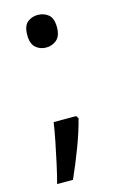

<svg xmlns="http://www.w3.org/2000/svg" viewBox="-108 -598 484 774"><g transform="rotate(-15 134.0 -210.5)"><path d="M70 -482Q70 -520 88 -535Q106 -550 131 -550Q157 -550 175.5 -535Q194 -520 194 -482Q194 -446 175.5 -430Q157 -414 131 -414Q106 -414 88 -430Q70 -446 70 -482ZM183 -105Q170 -53 145.5 11.5Q121 76 97 129H31Q41 91 50.5 47.5Q60 4 68.5 -38.5Q77 -81 82 -116H176Z"/></g></svg>

Font: Noto Sans Old Hungarian
Style: Regular
Weight: 400
Designer: Monotype Design Team
Foundry: Monotype Imaging Inc.
Version: Version 2.005; ttfautohint (v1.8.4.7-5d5b)